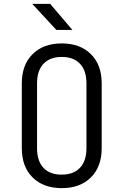

<svg xmlns="http://www.w3.org/2000/svg" viewBox="-20 -965 640 995"><path d="M93 -197V-533Q93 -629 149 -684.5Q205 -740 300 -740Q395 -740 451 -684.5Q507 -629 507 -533V-197Q507 -101 451 -45.5Q395 10 300 10Q205 10 149 -45.5Q93 -101 93 -197ZM428 -197V-533Q428 -599 394.5 -634.5Q361 -670 300 -670Q239 -670 205.5 -634.5Q172 -599 172 -533V-197Q172 -131 205 -95.5Q238 -60 300 -60Q361 -60 394.5 -95.5Q428 -131 428 -197ZM355 -810H272L147 -945H240Z"/></svg>

Font: JetBrains Mono Semi Light
Style: Regular
Weight: 350
Monospace: yes
Designer: Philipp Nurullin, Konstantin Bulenkov
Foundry: JetBrains
Version: 2.002